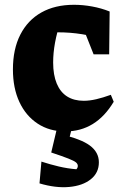

<svg xmlns="http://www.w3.org/2000/svg" viewBox="-20 -536 516 802"><path d="M253 13Q187 13 137.5 -19.5Q88 -52 61 -110Q34 -168 34 -246Q34 -331 65 -391.5Q96 -452 153 -484Q210 -516 289 -516Q326 -516 364.5 -509Q403 -502 438 -488L419 -369Q326 -401 222 -401Q206 -401 191 -398Q176 -395 162 -390L234 -449Q218 -402 210 -358.5Q202 -315 202 -275Q202 -223 217 -187Q232 -151 260.5 -133Q289 -115 330 -115Q354 -115 382 -121.5Q410 -128 443 -140L455 -111Q381 13 253 13ZM371 -309 300 -488H438L436 -309ZM145 230 153 139Q190 151 226 159.5Q262 168 299 171Q302 168 303.5 164.5Q305 161 305 157Q305 149 297.5 142.5Q290 136 266 126.5Q242 117 194 101L232 25Q318 44 355.5 72Q393 100 393 142Q393 186 359 213Q325 240 268.5 245Q212 250 145 230ZM222 -17H284L255 101H194Z"/></svg>

Font: Piazzolla Thin Black
Style: Regular
Weight: 900
Version: Version 2.005